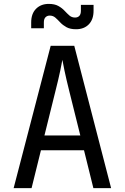

<svg xmlns="http://www.w3.org/2000/svg" viewBox="-20 -965 640 985"><path d="M50 0 240 -730H361L550 0H459L411 -194H190L142 0ZM208 -270H392L336 -495Q320 -559 311 -602Q302 -645 300 -658Q298 -645 289 -602Q280 -559 264 -496ZM370 -815Q340 -815 321 -825.5Q302 -836 289 -850Q276 -864 264 -874.5Q252 -885 235 -885Q222 -885 213.5 -876.5Q205 -868 205 -850V-820H140V-850Q140 -895 165 -920Q190 -945 230 -945Q260 -945 279 -934.5Q298 -924 311 -910Q324 -896 336 -885.5Q348 -875 365 -875Q379 -875 387 -883.5Q395 -892 395 -910V-940H460V-910Q460 -865 435.5 -840Q411 -815 370 -815Z"/></svg>

Font: Atlassian Mono
Style: Regular
Weight: 400
Monospace: yes
Designer: Philipp Nurullin, Konstantin Bulenkov
Foundry: Modifications by Atlassian Pty Ltd, manufactured by JetBrains
Version: Version 2.304